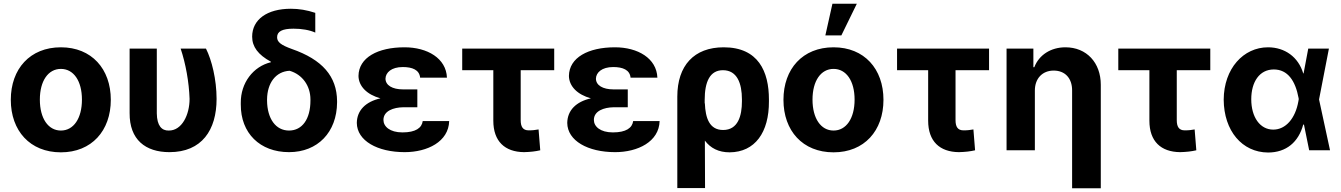

<svg xmlns="http://www.w3.org/2000/svg" viewBox="-20 -807 7203 1031"><path d="M307 11C472 11 575 -105 575 -271C575 -437 472 -553 307 -553C141 -553 38 -437 38 -271C38 -105 141 11 307 11ZM194 -272C194 -373 239 -437 307 -437C375 -437 420 -373 420 -272C420 -171 375 -106 307 -106C239 -106 194 -171 194 -272Z M676 -546V-200C675 -57 761 10 890 10C1064 10 1143 -109 1143 -276C1143 -380 1117 -485 1086 -546H950C977 -466 995 -366 998 -276C998 -191 957 -105 886 -106C849 -105 823 -131 822 -198V-546Z M1334 -610C1334 -556 1366 -513 1434 -476L1435 -473C1339 -450 1272 -361 1273 -255V-246C1272 -92 1376 10 1532 10C1686 10 1789 -97 1790 -257V-264C1789 -397 1711 -487 1547 -544C1489 -565 1468 -581 1468 -607C1468 -638 1495 -653 1556 -653C1600 -653 1642 -646 1673 -632V-738C1628 -753 1585 -760 1542 -760C1414 -760 1334 -702 1334 -610ZM1414 -267V-273C1415 -362 1461 -423 1535 -427C1604 -407 1647 -346 1647 -273V-267C1647 -168 1603 -106 1532 -106C1461 -106 1415 -169 1414 -267Z M1896 -147C1897 -51 2007 10 2153 10C2275 10 2389 -46 2392 -157H2250C2245 -120 2212 -96 2141 -96C2073 -96 2039 -128 2039 -163C2039 -212 2094 -230 2144 -231H2221V-327H2144C2087 -327 2050 -349 2050 -385C2051 -417 2081 -447 2143 -447C2194 -447 2232 -432 2236 -390H2380C2376 -494 2275 -553 2152 -553C2009 -553 1906 -498 1905 -399C1906 -344 1950 -299 2023 -279C1944 -261 1897 -215 1896 -147Z M2956 -546H2462V-430H2629V-159C2629 -48 2691 9 2794 10C2830 9 2855 6 2881 0L2872 -112C2853 -109 2843 -107 2819 -107C2788 -107 2776 -126 2776 -162V-430H2956Z M3026 -147C3027 -51 3137 10 3283 10C3405 10 3519 -46 3522 -157H3380C3375 -120 3342 -96 3271 -96C3203 -96 3169 -128 3169 -163C3169 -212 3224 -230 3274 -231H3351V-327H3274C3217 -327 3180 -349 3180 -385C3181 -417 3211 -447 3273 -447C3324 -447 3362 -432 3366 -390H3510C3506 -494 3405 -553 3282 -553C3139 -553 3036 -498 3035 -399C3036 -344 3080 -299 3153 -279C3074 -261 3027 -215 3026 -147Z M3617 -288V203H3766L3765 -52C3795 -12 3838 11 3898 11C4034 10 4110 -96 4109 -263V-273C4109 -423 4052 -553 3866 -553C3707 -553 3617 -455 3617 -288ZM3764 -252V-270C3764 -368 3792 -430 3862 -430C3938 -430 3964 -360 3964 -273V-263C3964 -185 3943 -109 3863 -109C3789 -109 3768 -174 3765 -252Z M4456 11C4621 11 4724 -105 4724 -271C4724 -437 4621 -553 4456 -553C4290 -553 4187 -437 4187 -271C4187 -105 4290 11 4456 11ZM4343 -272C4343 -373 4388 -437 4456 -437C4524 -437 4569 -373 4569 -272C4569 -171 4524 -106 4456 -106C4388 -106 4343 -171 4343 -272ZM4412 -617H4498L4581 -787H4450Z M5291 -546H4797V-430H4964V-159C4964 -48 5026 9 5129 10C5165 9 5190 6 5216 0L5207 -112C5188 -109 5178 -107 5154 -107C5123 -107 5111 -126 5111 -162V-430H5291Z M5537 -321C5537 -386 5578 -428 5638 -428C5700 -428 5737 -386 5737 -322V204H5891V-352C5891 -470 5815 -553 5701 -553C5623 -553 5559 -512 5534 -446H5529V-546H5385V0H5537Z M6479 -546H5985V-430H6152V-159C6152 -48 6214 9 6317 10C6353 9 6378 6 6404 0L6395 -112C6376 -109 6366 -107 6342 -107C6311 -107 6299 -126 6299 -162V-430H6479Z M6789 12C6887 12 6953 -44 6978 -138H6982L7010 0H7122L7063 -273L7116 -546H7005L6980 -413H6978C6952 -501 6879 -553 6789 -553C6657 -553 6552 -439 6551 -272C6552 -104 6650 11 6789 12ZM6699 -274C6699 -367 6743 -434 6820 -434C6895 -434 6936 -373 6953 -281L6954 -275L6952 -263C6936 -171 6884 -111 6817 -111C6746 -111 6699 -178 6699 -274Z"/></svg>

Font: Wafeq
Style: Bold
Weight: 700
Designer: Rasmus Andersson & Azza Alameddine
Foundry: Google & TypeTogether
Version: Version 3.000;FEAKit 1.0